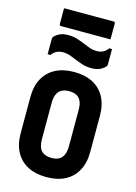

<svg xmlns="http://www.w3.org/2000/svg" viewBox="-162 -1204 924 1306"><g transform="rotate(15 300.0 -550.5)"><path d="M300 -720Q376 -720 430.5 -692Q485 -664 515 -609.5Q545 -555 545 -477V-223Q545 -145 515 -90.5Q485 -36 430.5 -8Q376 20 300 20Q225 20 170 -8Q115 -36 85 -90.5Q55 -145 55 -223V-477Q55 -555 85 -609.5Q115 -664 170 -692Q225 -720 300 -720ZM205 -223Q205 -195 211 -173.5Q217 -152 231 -138Q242 -127 259.5 -121Q277 -115 300 -115Q334 -115 354.5 -127.5Q375 -140 385 -164Q395 -188 395 -223V-477Q395 -496 392.5 -512Q390 -528 384 -540.5Q378 -553 369 -562Q357 -574 340 -579.5Q323 -585 300 -585Q267 -585 246 -572.5Q225 -560 215 -536Q205 -512 205 -477ZM410 -897Q433 -897 452.5 -906Q472 -915 487 -937H507Q507 -909 507 -882.5Q507 -856 507 -835Q507 -826 506 -821.5Q505 -817 500 -812Q484 -795 461 -785Q438 -775 404 -775Q370 -775 342.5 -783.5Q315 -792 290.5 -802.5Q266 -813 241.5 -821.5Q217 -830 190 -830Q167 -830 147.5 -820.5Q128 -811 113 -790H93Q93 -818 93 -844Q93 -870 93 -892Q93 -900 94 -904.5Q95 -909 100 -915Q116 -932 139 -942Q162 -952 196 -952Q230 -952 257.5 -943.5Q285 -935 309.5 -924.5Q334 -914 358.5 -905.5Q383 -897 410 -897ZM120 -1121H469Q474 -1121 477 -1118Q480 -1115 480 -1110Q480 -1081 480 -1054Q480 -1027 480 -998H131Q128 -998 125.5 -999.5Q123 -1001 121.5 -1003.5Q120 -1006 120 -1009Q120 -1038 120 -1065Q120 -1092 120 -1121Z"/></g></svg>

Font: Recursive Monospace ExtraBold
Style: Regular
Weight: 800
Version: Version 1.047